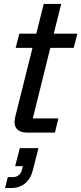

<svg xmlns="http://www.w3.org/2000/svg" viewBox="-20 -670 411 970"><path d="M119.2 0Q80 0 63.8 -20.4Q47.5 -40.8 57.5 -81.7L144.2 -428.3H59.2L77.5 -500H163.3L200.8 -650H289.2L251.7 -500H370.8L352.5 -428.3H234.2L145.8 -71.7H275L257.5 0ZM5.8 280 19.2 225H42.5Q81.7 225 91.7 185.8L95 169.2H56.7L80 78.3H174.2L145.8 190.8Q135 233.3 106.7 256.7Q78.3 280 35 280Z"/></svg>

Font: Funnel Sans
Style: Italic
Weight: 400
Italic angle: -14.036°
Version: Version 1.000; Beta; Release 5; Build 24; ttfautohint (v1.8.